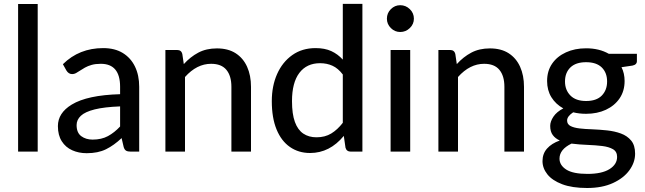

<svg xmlns="http://www.w3.org/2000/svg" viewBox="-20 -758 3225 960"><path d="M168.5 0H70.5V-738H168.5Z M413.5 8Q373.5 8 340.8 -6.8Q308 -21.5 288.8 -51.8Q269.5 -82 269.5 -127.5Q269.5 -193 338.5 -235Q416.5 -282.5 580.5 -287V-324Q580.5 -439 484 -439Q457.5 -439 438.2 -433.5Q419 -428 404.8 -420Q390.5 -412 379.5 -404.5Q368.5 -397 359.5 -392.2Q350.5 -387.5 341 -387.5Q323 -387.5 312 -405.5L294.5 -437Q376 -517.5 496 -517.5Q554 -517.5 594 -493Q634 -468.5 655 -425Q676 -381.5 676 -324V0H632.5Q618 0 610.2 -4.8Q602.5 -9.5 598.5 -22.5L588 -67.5Q550 -31.5 510.2 -11.8Q470.5 8 413.5 8ZM443 -60Q487.5 -60 519.8 -77.5Q552 -95 580.5 -125.5V-226Q501.5 -223 453.5 -211Q405.5 -199 384.2 -179Q363 -159 363 -132.5Q363 -94.5 386.2 -77.2Q409.5 -60 443 -60Z M1235 0H1137V-324Q1137 -378.5 1112 -408.8Q1087 -439 1035.5 -439Q964 -439 905 -373V0H807V-508H866Q886.5 -508 891.5 -488.5L899 -437.5Q931.5 -473.5 971.5 -494.8Q1011.5 -516 1064.5 -516Q1120.5 -516 1158.2 -491.8Q1196 -467.5 1215.5 -424.2Q1235 -381 1235 -324Z M1530.5 7Q1473 7 1429.8 -23Q1386.5 -53 1362.8 -110.8Q1339 -168.5 1339 -252.5Q1339 -328 1365.5 -387.8Q1392 -447.5 1441.2 -482.5Q1490.5 -517.5 1558 -517.5Q1604 -517.5 1636.5 -502.5Q1669 -487.5 1694 -460V-738.5H1792V0H1733Q1713 0 1707.5 -19.5L1699 -78.5Q1628.5 7 1530.5 7ZM1562.5 -71.5Q1605 -71.5 1636.2 -90.5Q1667.5 -109.5 1694 -144V-385.5Q1670.5 -416.5 1642.5 -429.2Q1614.5 -442 1580.5 -442Q1513.5 -442 1476.8 -393.5Q1440 -345 1440 -252.5Q1440 -188 1454.5 -148.2Q1469 -108.5 1496.5 -90Q1524 -71.5 1562.5 -71.5Z M2031 0H1933V-508H2031ZM1981 -598Q1954 -598 1934.2 -617.8Q1914.5 -637.5 1914.5 -664.5Q1914.5 -692.5 1934.2 -712.2Q1954 -732 1981 -732Q2009 -732 2029.2 -712.2Q2049.5 -692.5 2049.5 -664.5Q2049.5 -637.5 2029.2 -617.8Q2009 -598 1981 -598Z M2600 0H2502V-324Q2502 -378.5 2477 -408.8Q2452 -439 2400.5 -439Q2329 -439 2270 -373V0H2172V-508H2231Q2251.5 -508 2256.5 -488.5L2264 -437.5Q2296.5 -473.5 2336.5 -494.8Q2376.5 -516 2429.5 -516Q2485.5 -516 2523.2 -491.8Q2561 -467.5 2580.5 -424.2Q2600 -381 2600 -324Z M2915.5 182Q2840.5 182 2791 163.2Q2741.5 144.5 2717 113.8Q2692.5 83 2692.5 47.5Q2692.5 10.5 2715.2 -15.2Q2738 -41 2779 -55.5Q2756.5 -65.5 2743.8 -82.8Q2731 -100 2731 -128.5Q2731 -150.5 2747.2 -174.8Q2763.5 -199 2796.5 -216Q2758.5 -237 2737 -271.8Q2715.5 -306.5 2715.5 -353Q2715.5 -403 2740.5 -439.5Q2765.5 -476 2809.8 -496.2Q2854 -516.5 2910.5 -516.5Q2976 -516.5 3024 -489H3164.5V-452.5Q3164.5 -434.5 3142 -430L3087.5 -422Q3103 -391.5 3103 -353Q3103 -303 3078 -266.2Q3053 -229.5 3009.5 -209.2Q2966 -189 2910.5 -189Q2876 -189 2846 -196.5Q2815.5 -176.5 2815.5 -155.5Q2815.5 -136.5 2832.8 -127.8Q2850 -119 2878.2 -115.8Q2906.5 -112.5 2941 -111.5Q2978 -110 3015.5 -106Q3053 -102 3084.5 -90.5Q3116 -79 3135.8 -55.2Q3155.5 -31.5 3155.5 10.5Q3155.5 54 3127 93.2Q3098.5 132.5 3044.8 157.2Q2991 182 2915.5 182ZM2917.5 111.5Q2989 111.5 3027.2 87.8Q3065.5 64 3065.5 26.5Q3065.5 0 3044.8 -12Q3024 -24 2990.8 -28Q2957.5 -32 2918.5 -33.5Q2877 -35 2837.5 -40Q2777.5 -11 2777.5 35Q2777.5 68 2811.2 89.8Q2845 111.5 2917.5 111.5ZM2910.5 -253Q2962.5 -253 2989 -280.2Q3015.5 -307.5 3015.5 -350.5Q3015.5 -394.5 2988.8 -420.8Q2962 -447 2910.5 -447Q2859 -447 2832 -420.8Q2805 -394.5 2805 -350.5Q2805 -308 2832 -280.5Q2859 -253 2910.5 -253Z"/></svg>

Font: Verano Sans Medium
Style: Regular
Weight: 500
Designer: Lukasz Dziedzic with Adam Twardoch and Botio Nikoltchev
Foundry: tyPoland Lukasz Dziedzic
Version: Version 3.001;December 28, 2019;FontCreator 12.0.0.2547 64-b